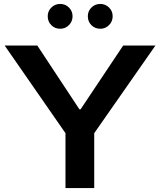

<svg xmlns="http://www.w3.org/2000/svg" viewBox="-20 -962 819 982"><path d="M314.9 0V-280.8L3.9 -729H170.9L386.2 -402.8H392.1L609.9 -729H774.9L461.9 -280.8V0ZM224.1 -878.9Q224.1 -905.3 242.7 -923.6Q261.2 -941.9 288.1 -941.9Q314 -941.9 332.5 -923.6Q351.1 -905.3 351.1 -878.9Q351.1 -852.1 332.5 -833.5Q314 -814.9 288.1 -814.9Q260.7 -814.9 242.4 -833.3Q224.1 -851.6 224.1 -878.9ZM429.2 -878.9Q429.2 -905.3 447.8 -923.6Q466.3 -941.9 493.2 -941.9Q519 -941.9 537.6 -923.6Q556.2 -905.3 556.2 -878.9Q556.2 -852.1 537.6 -833.5Q519 -814.9 493.2 -814.9Q465.8 -814.9 447.5 -833.3Q429.2 -851.6 429.2 -878.9Z"/></svg>

Font: Lumene Sans Expanded
Style: Bold
Weight: 600
Width: 7
Designer: Deni Anggara
Version: Version 1.003;Glyphs 3.1.2 (3151)